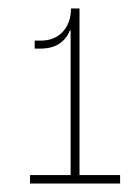

<svg xmlns="http://www.w3.org/2000/svg" viewBox="-20 -943 326 454"><path d="M153 -923H168V-529H264V-509H51V-529H147V-902ZM62 -847H77Q108.5 -847 128 -867.5Q147.5 -888 148 -923H156L152 -871H145Q138.5 -852.5 121 -840.2Q103.5 -828 74 -828H62Z"/></svg>

Font: Hepta Slab ExtraLight ExtraLight
Style: Regular
Weight: 250
Version: Version 1.102